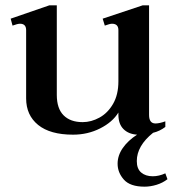

<svg xmlns="http://www.w3.org/2000/svg" viewBox="-20 -495 668 720"><path d="M608 177Q590 191 567 198Q544 205 522 205Q468 205 444.5 178.5Q421 152 421 119Q421 88 440.5 60Q460 32 494 10Q462 8 443 -11Q424 -30 424 -65V-73Q402 -37 355.5 -13.5Q309 10 254 10Q168 10 123 -26.5Q78 -63 78 -126V-382Q78 -406 55 -406Q46 -406 27 -399L20 -425L165 -475H193V-139Q193 -88 218.5 -62.5Q244 -37 290 -37Q322 -37 353 -54Q384 -71 404 -105.5Q424 -140 424 -190V-382Q424 -406 400 -406Q392 -406 373 -399L365 -425L515 -475H539V-64Q539 -32 563 -32Q578 -32 600 -40V-19Q579 -3 554 3Q493 52 493 109Q493 138 509.5 152Q526 166 553 166Q576 166 600 155Z"/></svg>

Font: Taviraj Medium
Style: Regular
Weight: 500
Designer: Katatrad Team
Foundry: CadsonDemak
Version: Version 1.001